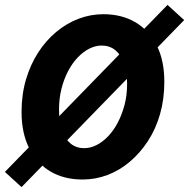

<svg xmlns="http://www.w3.org/2000/svg" viewBox="-32 -721 772 784"><path d="M56 43 -12 -19 652 -701 720 -639ZM305 12Q230 12 174.5 -20.5Q119 -53 87.5 -115Q56 -177 56 -264Q56 -335 74 -396Q92 -457 123.5 -506Q155 -555 197.5 -590.5Q240 -626 289 -644.5Q338 -663 390 -663Q465 -663 521 -630Q577 -597 608 -535.5Q639 -474 639 -387Q639 -316 621.5 -255Q604 -194 572 -145Q540 -96 498 -60.5Q456 -25 407 -6.5Q358 12 305 12ZM312 -116Q337 -116 362 -128.5Q387 -141 409.5 -164.5Q432 -188 449 -220.5Q466 -253 476.5 -292.5Q487 -332 487 -378Q487 -427 474.5 -462Q462 -497 439 -516Q416 -535 383 -535Q358 -535 333 -522.5Q308 -510 285.5 -486.5Q263 -463 246 -430.5Q229 -398 219 -358.5Q209 -319 209 -273Q209 -224 221 -189Q233 -154 256 -135Q279 -116 312 -116Z"/></svg>

Font: Source Sans 3 ExtraBold
Style: Italic
Weight: 800
Italic angle: -11°
Version: Version 3.052;hotconv 1.1.0;makeotfexe 2.6.0